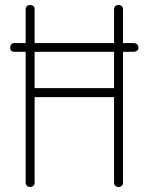

<svg xmlns="http://www.w3.org/2000/svg" viewBox="-20 -751 597 771"><path d="M438 -361H119V-18Q119 -9 113.5 -4.5Q108 0 101 0Q94 0 88.5 -4.5Q83 -9 83 -18V-543H38Q21 -543 21 -560Q21 -568 25.5 -573Q30 -578 38 -578H83V-714Q83 -723 88.5 -727Q94 -731 101 -731Q108 -731 113.5 -727Q119 -723 119 -714V-578H438V-714Q438 -723 443.5 -727Q449 -731 456 -731Q463 -731 468.5 -727Q474 -723 474 -714V-578H518Q525 -578 530.5 -573Q536 -568 536 -560Q536 -552 530.5 -547.5Q525 -543 518 -543H474V-18Q474 -9 468.5 -4.5Q463 0 456 0Q449 0 443.5 -4.5Q438 -9 438 -18ZM438 -397V-543H119V-397Z"/></svg>

Font: AkaAcidDosis
Style: ExtraLight
Weight: 250
Designer: Edgar Tolentino, Pablo Impallari, Igino Marini, Aka-Acid
Foundry: Edgar Tolentino, Pablo Impallari, Igino Marini, Aka-Acid
Version: Version 1.007